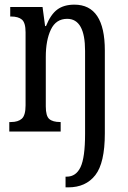

<svg xmlns="http://www.w3.org/2000/svg" viewBox="-20 -566 549 826"><path d="M262 194H267Q307 194 326.5 153Q346 112 346 10V-347Q346 -485 269 -485Q221 -485 199 -439Q177 -393 177 -321V-108Q177 -67 192 -54Q207 -41 239 -41H241V0H20V-41H27Q58 -41 74 -55.5Q90 -70 90 -113V-427Q90 -468 74.5 -481.5Q59 -495 27 -495H24V-536H163L174 -454H178Q198 -504 226.5 -525Q255 -546 300 -546Q431 -546 431 -349V8Q431 135 390 187.5Q349 240 274 240H262Z"/></svg>

Font: Noto Serif Cond
Style: Regular
Weight: 400
Width: 3
Designer: Monotype Design Team
Foundry: Monotype Imaging Inc.
Version: Version 1.001